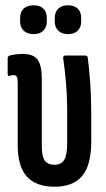

<svg xmlns="http://www.w3.org/2000/svg" viewBox="-20 -700 402 726"><path d="M186 6Q116 6 81.5 -32.5Q47 -71 47 -151V-385Q47 -402 44 -409Q41 -416 31 -416Q27 -416 22.5 -415Q18 -414 15 -413Q9 -412 9 -419V-479Q9 -488 17 -490Q28 -493 40.5 -494.5Q53 -496 66 -496Q107 -496 122.5 -474Q138 -452 138 -403V-150Q138 -108 149.5 -92.5Q161 -77 186 -77Q211 -77 222.5 -95Q234 -113 234 -158V-272Q234 -335 229.5 -387Q225 -439 219 -479Q218 -490 227 -490H303Q311 -490 312 -481Q317 -442 321 -388.5Q325 -335 325 -272V-165Q325 -76 291 -35Q257 6 186 6ZM107 -571Q83 -571 69.5 -584Q56 -597 56 -619V-631Q56 -655 69.5 -667.5Q83 -680 107 -680Q131 -680 144 -667.5Q157 -655 157 -631V-619Q157 -597 144 -584Q131 -571 107 -571ZM236 -571Q214 -571 200.5 -584Q187 -597 187 -619V-631Q187 -655 200.5 -667.5Q214 -680 236 -680Q261 -680 274 -667.5Q287 -655 287 -631V-619Q287 -597 274 -584Q261 -571 236 -571Z"/></svg>

Font: Sofia Sans Extra Condensed SemiBold
Style: Regular
Weight: 600
Designer: Botio Nikoltchev, Ani Petrova
Foundry: lettersoup
Version: Version 4.101